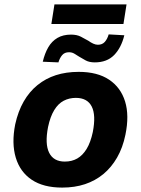

<svg xmlns="http://www.w3.org/2000/svg" viewBox="-20 -840 639 871"><path d="M262 11Q177 11 124 -24.5Q71 -60 51.5 -125Q32 -190 49 -276Q62 -335 87.5 -379.5Q113 -424 150 -454Q187 -484 233.5 -499Q280 -514 337 -514Q422 -514 475 -478.5Q528 -443 547.5 -379.5Q567 -316 549 -229Q537 -170 511 -125Q485 -80 448.5 -50Q412 -20 365.5 -4.5Q319 11 262 11ZM274 -107Q306 -107 330.5 -121Q355 -135 373 -164.5Q391 -194 401 -241Q416 -318 396 -357Q376 -396 324 -396Q294 -396 269 -383Q244 -370 226 -340.5Q208 -311 198 -264Q183 -187 203 -147Q223 -107 274 -107ZM213 -731 227 -820H554L540 -731ZM245 -557 174 -560Q183 -598 199 -625.5Q215 -653 240.5 -668Q266 -683 302 -683Q329 -683 347 -673.5Q365 -664 381 -655Q392 -647 403 -642Q414 -637 424 -637Q444 -637 455.5 -650Q467 -663 473 -684L544 -680Q530 -623 497.5 -590Q465 -557 410 -557Q385 -557 368.5 -566Q352 -575 339 -583Q327 -591 316.5 -597Q306 -603 293 -603Q273 -603 262 -590Q251 -577 245 -557Z"/></svg>

Font: Nunito Sans 7pt SemiCondensed ExtraBold
Style: Italic
Weight: 800
Width: 4
Italic angle: -9°
Designer: Vernon Adams
Foundry: Vernon Adams
Version: Version 3.101;gftools[0.9.27]